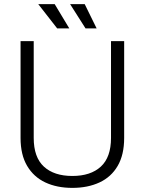

<svg xmlns="http://www.w3.org/2000/svg" viewBox="-20 -900 704 934"><path d="M80 -229V-700H144V-229Q144 -135 193.5 -89.5Q243 -44 332 -44Q421 -44 470.5 -89.5Q520 -135 520 -229V-700H584V-229Q584 -147 552.5 -93Q521 -39 464 -12.5Q407 14 332 14Q257 14 200.5 -12.5Q144 -39 112 -93Q80 -147 80 -229ZM258 -762 166 -880H246L317 -762ZM396 -762 321 -880H392L450 -762Z"/></svg>

Font: Space 7353
Style: Regular
Weight: 400
Designer: Christine Claussen + Ruben Lyon  (Space 7353)
Version: Version 1.000;FEAKit 1.0